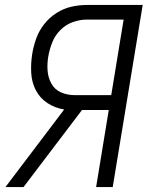

<svg xmlns="http://www.w3.org/2000/svg" viewBox="-20 -755 616 775"><path d="M2 0H75L311 -311H419L368 0H435L556 -735H331Q300 -735 268.5 -728Q237 -721 208 -702.5Q179 -684 158 -657Q137 -630 126 -599Q115 -568 110 -537Q104 -499 106 -461Q108 -423 124.5 -391Q141 -359 171.5 -339Q202 -319 239 -313ZM281 -371Q252 -371 226.5 -382Q201 -393 187.5 -417.5Q174 -442 172 -470.5Q170 -499 175 -528Q180 -556 191 -584Q202 -612 224 -634Q246 -656 274.5 -666Q303 -676 331 -676H479L429 -371Z"/></svg>

Font: Iosevka Sparkle Light Oblique
Style: Regular
Weight: 300
Italic angle: -9°
Designer: Belleve Invis
Foundry: Belleve Invis
Version: Version 4.5.0; ttfautohint (v1.8.3)